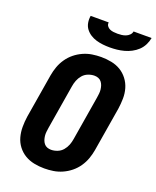

<svg xmlns="http://www.w3.org/2000/svg" viewBox="-172 -1054 944 1161"><g transform="rotate(20 300.0 -473.5)"><path d="M257 8Q223 8 191 1.5Q159 -5 132 -21Q105 -37 85.5 -62.5Q66 -88 57.5 -119Q49 -150 49 -183.5Q49 -217 54 -251L101 -534Q106 -563 116 -591Q126 -619 143.5 -644.5Q161 -670 185 -689.5Q209 -709 237 -721.5Q265 -734 294 -738.5Q323 -743 352 -743Q386 -743 418.5 -736.5Q451 -730 477.5 -714Q504 -698 523.5 -672.5Q543 -647 552 -616Q561 -585 560.5 -551.5Q560 -518 555 -484L508 -201Q503 -172 493 -144Q483 -116 465.5 -90.5Q448 -65 424 -45.5Q400 -26 372 -13.5Q344 -1 315 3.5Q286 8 257 8ZM257 -112Q277 -112 297.5 -120Q318 -128 332 -144.5Q346 -161 353.5 -180.5Q361 -200 364 -220L411 -504Q413 -517 414.5 -530.5Q416 -544 414.5 -557Q413 -570 409 -582Q405 -594 397 -604Q389 -614 377 -618.5Q365 -623 352 -623Q332 -623 311.5 -615Q291 -607 277 -590.5Q263 -574 255.5 -554.5Q248 -535 245 -515L198 -231Q196 -218 194.5 -204.5Q193 -191 194.5 -178Q196 -165 200 -153Q204 -141 212 -131Q220 -121 232 -116.5Q244 -112 257 -112ZM379 -815Q356 -815 334 -817.5Q312 -820 291.5 -826Q271 -832 253 -843.5Q235 -855 222.5 -871.5Q210 -888 206 -910Q202 -932 206 -955H322Q320 -942 327 -932Q334 -922 345 -917Q356 -912 369 -910.5Q382 -909 395 -909Q408 -909 421 -910.5Q434 -912 447 -917Q460 -922 470 -932Q480 -942 482 -955H598Q594 -932 583 -910Q572 -888 554.5 -871.5Q537 -855 515 -843.5Q493 -832 470.5 -826Q448 -820 425 -817.5Q402 -815 379 -815Z"/></g></svg>

Font: Iosevka Heavy Extended Oblique
Style: Regular
Weight: 900
Width: 7
Italic angle: -9°
Monospace: yes
Designer: Belleve Invis
Foundry: Belleve Invis
Version: Version 32.5.0; ttfautohint (v1.8.4)